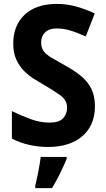

<svg xmlns="http://www.w3.org/2000/svg" viewBox="-20 -810 544 985"><path d="M467 -265Q467 -167 402.5 -111.5Q338 -56 226 -56Q179 -56 131 -66.5Q83 -77 41 -99V-240Q88 -217 137 -199Q186 -181 234 -181Q283 -181 303.5 -203Q324 -225 324 -258Q324 -296 289.5 -321Q255 -346 203 -376Q182 -388 155.5 -404.5Q129 -421 104.5 -445Q80 -469 64 -503.5Q48 -538 48 -586Q48 -680 107 -735Q166 -790 272 -790Q319 -790 365.5 -778Q412 -766 466 -741L420 -623Q373 -644 339 -654Q305 -664 270 -664Q232 -664 211.5 -644Q191 -624 191 -592Q191 -566 203.5 -548.5Q216 -531 242.5 -515Q269 -499 309 -477Q359 -450 394.5 -421Q430 -392 448.5 -354.5Q467 -317 467 -265ZM322 5Q308 39 289 78Q270 117 247 155H161V142Q168 114 176.5 70.5Q185 27 189 -5H322Z"/></svg>

Font: Noto Sans Malayalam UI SemiCondensed
Style: Bold
Weight: 700
Width: 4
Designer: Jelle Bosma - Monotype Design Team
Foundry: Monotype Imaging Inc.
Version: Version 2.104; ttfautohint (v1.8.4.7-5d5b)